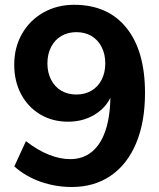

<svg xmlns="http://www.w3.org/2000/svg" viewBox="-20 -749 646 780"><path d="M569.1 -371.6Q569.1 -253.2 533.1 -167.2Q497.1 -81.3 430.1 -35.3Q363 10.7 271.5 10.7Q206.1 10.7 144.8 -10.7Q83.5 -32.2 38.1 -73L85.4 -175.5Q134 -137.9 179.3 -120.2Q224.6 -102.5 265.6 -102.5Q317.6 -102.5 354.5 -133.4Q391.4 -164.3 410.2 -223.8Q429 -283.2 428.5 -367.9L427.7 -414.1L441.4 -390.1Q428.7 -329.3 377.6 -292Q326.4 -254.6 256.3 -254.6Q193.1 -254.6 143.4 -284.2Q93.8 -313.7 65.8 -366.3Q37.8 -418.9 37.8 -486.3Q37.8 -555.9 69.2 -611.2Q100.6 -666.5 156.1 -698Q211.7 -729.5 281 -729.5Q418.5 -729.5 493.8 -635.7Q569.1 -542 569.1 -371.6ZM172.6 -491.5Q172.6 -454.1 187.5 -425.2Q202.4 -396.2 228.9 -380.6Q255.4 -365 290 -365Q324.7 -365 351.4 -380.6Q378.2 -396.2 392.9 -425.2Q407.7 -454.1 407.7 -491.5Q407.7 -528.8 392.9 -557.9Q378.2 -586.9 351.8 -602.7Q325.4 -618.4 290.5 -618.4Q255.9 -618.4 229 -602.7Q202.1 -586.9 187.4 -557.9Q172.6 -528.8 172.6 -491.5Z"/></svg>

Font: Min Sans VF VF
Style: Regular
Weight: 400
Designer: Jinseong-Kim, NotoSansCJK, Nunito
Foundry: Jinseong-Kim
Version: Version 1.420;Glyphs 3.1.2 (3151)